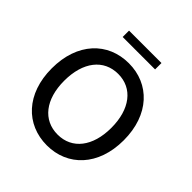

<svg xmlns="http://www.w3.org/2000/svg" viewBox="-232 -1056 1235 1235"><g transform="rotate(45 385.5 -438.0)"><path d="M386 10C574 10 713 -131 713 -363C713 -596 574 -737 386 -737C196 -737 58 -596 58 -363C58 -132 196 10 386 10ZM171 -363C171 -535 255 -640 386 -640C517 -640 600 -533 600 -363C600 -194 517 -88 386 -88C254 -88 171 -194 171 -363ZM238 -828H533V-886H238Z"/></g></svg>

Font: Wafeq Medium
Style: Regular
Weight: 500
Designer: Rasmus Andersson & Azza Alameddine
Foundry: Google & TypeTogether
Version: Version 3.000;January 28, 2025;FontCreator 15.0.0.3014 64-bi